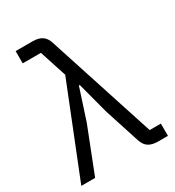

<svg xmlns="http://www.w3.org/2000/svg" viewBox="-178 -845 865 950"><g transform="rotate(-30 254.5 -370.0)"><path d="M162 -670 212 -516 6 0H85L186 -258L244 -436H249L296 -258L361 -57C373 -19 396 0 446 0H501V-70H437L238 -683C226 -721 203 -740 153 -740H58V-670Z"/></g></svg>

Font: Braiins Sans
Style: Regular
Weight: 400
Designer: Mike Abbink, Paul van der Laan, Pieter van Rosmalen, Jiri Chlebus, Lubos Buracinsky
Foundry: Bold Monday, Sudetype
Version: Version 1.000;hotconv 1.0.109;makeotfexe 2.5.65596